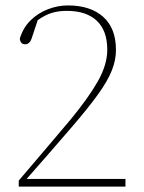

<svg xmlns="http://www.w3.org/2000/svg" viewBox="-20 -687 530 707"><path d="M49 0V-22Q104 -86 155 -146.5Q206 -207 240 -247Q306 -327 340.5 -388Q375 -449 375 -504Q375 -574 336.5 -610.5Q298 -647 226 -647Q197 -647 172.5 -640Q148 -633 119 -613L96 -544Q89 -524 72 -524Q55 -524 53 -545Q65 -585 92.5 -612Q120 -639 156.5 -653Q193 -667 230 -667Q313 -667 360 -625Q407 -583 407 -503Q407 -466 392 -428Q377 -390 342 -341Q307 -292 246 -221Q234 -207 208 -177Q182 -147 148.5 -108.5Q115 -70 78 -28H442V0Z"/></svg>

Font: Source Serif 4 ExtraLight
Style: Regular
Weight: 200
Designer: Frank Grießhammer
Foundry: Adobe
Version: Version 4.005;hotconv 1.1.0;makeotfexe 2.6.0